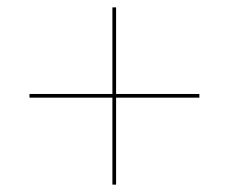

<svg xmlns="http://www.w3.org/2000/svg" viewBox="-20 -595 620 521"><path d="M521 -330H295V-94H285V-330H60V-340H285V-575H295V-340H521Z"/></svg>

Font: Lato 2
Style: Regular
Weight: 100
Designer: Lukasz Dziedzic with Adam Twardoch and Botio Nikoltchev
Foundry: tyPoland Lukasz Dziedzic
Version: Version 2.015; 2015-08-06; http://www.latofonts.com/